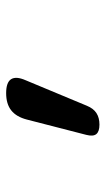

<svg xmlns="http://www.w3.org/2000/svg" viewBox="124 -886 351 640"><g transform="rotate(-90 300.0 -565.5)"><path d="M205 -410Q182 -410 173.5 -420.5Q165 -431 171 -454L222 -652Q231 -687 252.5 -704Q274 -721 310 -721Q346 -721 356.5 -704.5Q367 -688 353 -656L268 -452Q259 -430 243.5 -420Q228 -410 205 -410Z"/></g></svg>

Font: Maple Mono NL Medium
Style: Italic
Weight: 500
Italic angle: -10°
Monospace: yes
Designer: subframe7536
Version: Version 7.000